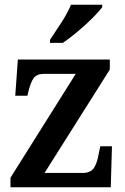

<svg xmlns="http://www.w3.org/2000/svg" viewBox="-20 -786 526 806"><path d="M24 0V-40L298 -476H165Q135 -476 122 -459Q109 -442 99 -401L95 -384H44L55 -536H441V-494L167 -60H327Q360 -60 374 -80.5Q388 -101 395 -143L401 -172H450L445 0ZM190 -619Q211 -650 237.5 -691Q264 -732 278 -766H409V-756Q397 -739 368.5 -710.5Q340 -682 306 -653.5Q272 -625 244 -606H190Z"/></svg>

Font: Noto Serif Tamil SemiCondensed SemiBold
Style: Regular
Weight: 600
Width: 4
Designer: Indian Type Foundry, Tom Grace, and the Monotype Design Team
Foundry: Monotype Imaging Inc.
Version: Version 2.004; ttfautohint (v1.8.4.7-5d5b)